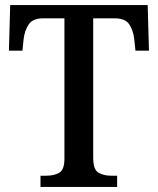

<svg xmlns="http://www.w3.org/2000/svg" viewBox="-20 -734 621 754"><path d="M139 0V-44H163Q192 -44 212.5 -55.5Q233 -67 233 -111V-662H150Q109 -662 93 -638.5Q77 -615 73 -582L68 -535H15L20 -714H560L565 -535H512L507 -582Q503 -615 487.5 -638.5Q472 -662 430 -662H346V-115Q346 -68 366.5 -56Q387 -44 416 -44H440V0Z"/></svg>

Font: Noto Serif Bengali SemiCondensed Medium
Style: Regular
Weight: 500
Width: 4
Designer: Juan Bruce, Universal Thirst, Indian Type Foundry and the Monotype Design Team.
Foundry: Monotype Imaging Inc.
Version: Version 2.003; ttfautohint (v1.8.4.7-5d5b)